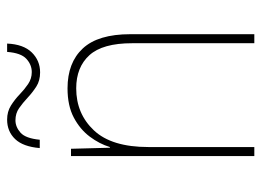

<svg xmlns="http://www.w3.org/2000/svg" viewBox="-120 -632 752 553"><g transform="rotate(-90 256.5 -356.0)"><path d="M278 -538Q352 -538 393 -494Q434 -450 434 -357V0H408V-352Q408 -437 373.5 -475Q339 -513 278 -513Q205 -513 157 -462Q109 -411 109 -305V0H83V-528H104L107 -416H109Q118 -446 139 -474Q160 -502 194 -520Q228 -538 278 -538ZM106 -618Q110 -666 132 -689Q154 -712 188 -712Q211 -712 228.5 -701Q246 -690 260.5 -676Q275 -662 290.5 -651.5Q306 -641 325 -641Q346 -641 363 -656.5Q380 -672 383 -712H407Q405 -665 381.5 -641Q358 -617 324 -617Q300 -617 283 -628Q266 -639 251 -653Q236 -667 221 -677.5Q206 -688 186 -688Q167 -688 150.5 -673.5Q134 -659 130 -618Z"/></g></svg>

Font: Noto Sans Myanmar SemiCondensed Thin
Style: Regular
Weight: 100
Width: 4
Designer: Monotype Design Team
Foundry: Monotype Imaging Inc.
Version: Version 2.107; ttfautohint (v1.8.4.7-5d5b)